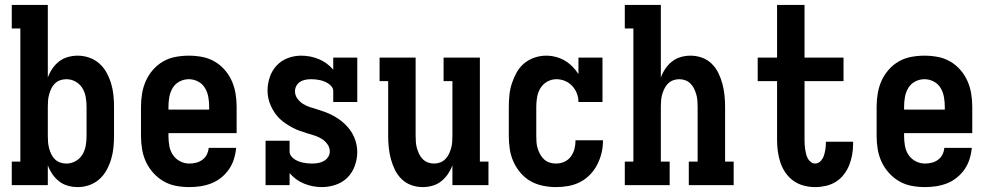

<svg xmlns="http://www.w3.org/2000/svg" viewBox="-20 -755 4040 783"><path d="M297 8Q277 8 257 2.5Q237 -3 221 -15.5Q205 -28 193.5 -45Q182 -62 175 -81V0H28V-96H63V-639H28V-735H175V-439Q182 -458 193.5 -475Q205 -492 221 -504.5Q237 -517 257 -522.5Q277 -528 297 -528Q321 -528 344 -520Q367 -512 385 -496Q403 -480 414.5 -459Q426 -438 433 -415Q440 -392 442.5 -368Q445 -344 445 -320V-200Q445 -176 442.5 -152Q440 -128 433 -105Q426 -82 414.5 -61Q403 -40 385 -24Q367 -8 344 0Q321 8 297 8ZM251 -88Q271 -88 288.5 -98Q306 -108 316 -124.5Q326 -141 329.5 -160.5Q333 -180 333 -200V-320Q333 -340 329.5 -359.5Q326 -379 316 -395.5Q306 -412 288.5 -422Q271 -432 251 -432Q238 -432 226 -428Q214 -424 204.5 -415Q195 -406 189.5 -394.5Q184 -383 180.5 -370.5Q177 -358 176 -345.5Q175 -333 175 -320V-200Q175 -187 176 -174.5Q177 -162 180.5 -149.5Q184 -137 189.5 -125.5Q195 -114 204.5 -105Q214 -96 226 -92Q238 -88 251 -88Z M752 8Q725 8 698 3Q671 -2 647.5 -15.5Q624 -29 605.5 -49.5Q587 -70 575.5 -94.5Q564 -119 559.5 -146Q555 -173 555 -200V-320Q555 -347 559.5 -374Q564 -401 575 -425.5Q586 -450 604 -470.5Q622 -491 645.5 -504.5Q669 -518 696 -523Q723 -528 750 -528Q777 -528 804 -523Q831 -518 854.5 -504.5Q878 -491 896 -470.5Q914 -450 925 -425.5Q936 -401 940.5 -374Q945 -347 945 -320V-212H667V-200Q667 -180 670.5 -160Q674 -140 685 -123.5Q696 -107 714 -97.5Q732 -88 752 -88Q766 -88 780 -91.5Q794 -95 805.5 -103.5Q817 -112 823.5 -125Q830 -138 831 -152H943Q941 -129 934 -106.5Q927 -84 914 -65Q901 -46 882.5 -31Q864 -16 842.5 -7.5Q821 1 798 4.5Q775 8 752 8ZM667 -308H833V-320Q833 -340 829.5 -359.5Q826 -379 816 -396Q806 -413 788 -422.5Q770 -432 750 -432Q730 -432 712 -422.5Q694 -413 684 -396Q674 -379 670.5 -359.5Q667 -340 667 -320Z M1293 8Q1274 8 1256 4.5Q1238 1 1220.5 -6Q1203 -13 1188 -24Q1173 -35 1161 -49V0H1063V-181H1161V-136Q1161 -127 1167 -119Q1173 -111 1180.5 -106Q1188 -101 1196.5 -97.5Q1205 -94 1214.5 -92Q1224 -90 1233 -89Q1242 -88 1251 -88Q1264 -88 1276.5 -90Q1289 -92 1300 -98Q1311 -104 1318 -114.5Q1325 -125 1325 -137Q1325 -153 1315.5 -166.5Q1306 -180 1292.5 -188.5Q1279 -197 1263.5 -202Q1248 -207 1232.5 -211.5Q1217 -216 1202 -221.5Q1187 -227 1173 -234.5Q1159 -242 1145.5 -251Q1132 -260 1120.5 -271Q1109 -282 1100 -295.5Q1091 -309 1084.5 -323.5Q1078 -338 1074.5 -353.5Q1071 -369 1071 -385Q1071 -413 1080 -440Q1089 -467 1108 -487.5Q1127 -508 1153.5 -518Q1180 -528 1208 -528Q1227 -528 1245 -524.5Q1263 -521 1280 -514Q1297 -507 1312 -496Q1327 -485 1339 -471V-520H1437V-339H1339V-384Q1339 -393 1333.5 -400.5Q1328 -408 1320 -413.5Q1312 -419 1303.5 -422.5Q1295 -426 1286 -428Q1277 -430 1268 -431Q1259 -432 1250 -432Q1238 -432 1226.5 -430Q1215 -428 1205 -422Q1195 -416 1189 -405.5Q1183 -395 1183 -383Q1183 -367 1192.5 -353.5Q1202 -340 1215.5 -331.5Q1229 -323 1244.5 -318Q1260 -313 1275 -308.5Q1290 -304 1305 -298.5Q1320 -293 1334.5 -285.5Q1349 -278 1362 -269Q1375 -260 1386.5 -249Q1398 -238 1407.5 -225Q1417 -212 1423.5 -197.5Q1430 -183 1433.5 -167Q1437 -151 1437 -135Q1437 -107 1427 -79Q1417 -51 1397 -31Q1377 -11 1349 -1.5Q1321 8 1293 8Z M1704 8Q1680 8 1657.5 0Q1635 -8 1618 -24.5Q1601 -41 1590.5 -62.5Q1580 -84 1574 -106.5Q1568 -129 1565.5 -152.5Q1563 -176 1563 -200V-424H1528V-520H1675V-200Q1675 -187 1676 -174.5Q1677 -162 1680.5 -150Q1684 -138 1689.5 -126.5Q1695 -115 1704 -106Q1713 -97 1725 -92.5Q1737 -88 1750 -88Q1763 -88 1775 -92.5Q1787 -97 1796 -106Q1805 -115 1810.5 -126.5Q1816 -138 1819.5 -150Q1823 -162 1824 -174.5Q1825 -187 1825 -200V-424H1789V-520H1937V-96H1972V0H1825V-81Q1818 -62 1806.5 -45Q1795 -28 1779 -15.5Q1763 -3 1743.5 2.5Q1724 8 1704 8Z M2247 8Q2221 8 2194 2.5Q2167 -3 2144 -16Q2121 -29 2103 -50Q2085 -71 2074 -95.5Q2063 -120 2059 -146.5Q2055 -173 2055 -200V-320Q2055 -344 2057.5 -368Q2060 -392 2067.5 -415Q2075 -438 2087 -459.5Q2099 -481 2117.5 -496.5Q2136 -512 2159.5 -520Q2183 -528 2207 -528Q2227 -528 2246.5 -523Q2266 -518 2283 -508Q2300 -498 2314 -484Q2328 -470 2339 -453V-520H2437V-339H2339Q2339 -357 2332.5 -374Q2326 -391 2313.5 -404.5Q2301 -418 2284 -425Q2267 -432 2249 -432Q2229 -432 2211.5 -422Q2194 -412 2184 -395.5Q2174 -379 2170.5 -359.5Q2167 -340 2167 -320V-200Q2167 -187 2168 -174Q2169 -161 2173 -148.5Q2177 -136 2183.5 -124.5Q2190 -113 2199.5 -104.5Q2209 -96 2221.5 -92Q2234 -88 2247 -88Q2265 -88 2281 -95Q2297 -102 2307.5 -116Q2318 -130 2322.5 -147Q2327 -164 2327 -182V-183H2439V-181Q2439 -155 2433 -130.5Q2427 -106 2415.5 -83.5Q2404 -61 2386 -42.5Q2368 -24 2345.5 -12.5Q2323 -1 2298 3.5Q2273 8 2247 8Z M2528 0V-96H2563V-639H2528V-735H2675V-439Q2682 -458 2693.5 -475Q2705 -492 2721 -504.5Q2737 -517 2756.5 -522.5Q2776 -528 2796 -528Q2820 -528 2842.5 -520Q2865 -512 2882 -495.5Q2899 -479 2909.5 -457.5Q2920 -436 2926 -413.5Q2932 -391 2934.5 -367.5Q2937 -344 2937 -320V-96H2972V0H2789V-96H2825V-320Q2825 -333 2824 -345.5Q2823 -358 2819.5 -370Q2816 -382 2810.5 -393.5Q2805 -405 2796 -414Q2787 -423 2775 -427.5Q2763 -432 2750 -432Q2737 -432 2725 -427.5Q2713 -423 2704 -414Q2695 -405 2689.5 -393.5Q2684 -382 2680.5 -370Q2677 -358 2676 -345.5Q2675 -333 2675 -320V-96H2711V0Z M3304 8Q3281 8 3258 2Q3235 -4 3216 -17.5Q3197 -31 3183.5 -50.5Q3170 -70 3162.5 -92.5Q3155 -115 3152 -138Q3149 -161 3149 -185V-424H3070V-520H3149V-735H3261V-520H3420V-424H3261V-185Q3261 -175 3261.5 -165.5Q3262 -156 3263.5 -146Q3265 -136 3267.5 -126.5Q3270 -117 3274.5 -108.5Q3279 -100 3287 -94Q3295 -88 3304 -88Q3317 -88 3326.5 -98Q3336 -108 3340 -120.5Q3344 -133 3346 -146Q3348 -159 3348 -173V-177H3459V-167Q3459 -145 3455 -123Q3451 -101 3443 -81Q3435 -61 3421 -43Q3407 -25 3388.5 -13.5Q3370 -2 3348 3Q3326 8 3304 8Z M3752 8Q3725 8 3698 3Q3671 -2 3647.5 -15.5Q3624 -29 3605.5 -49.5Q3587 -70 3575.5 -94.5Q3564 -119 3559.5 -146Q3555 -173 3555 -200V-320Q3555 -347 3559.5 -374Q3564 -401 3575 -425.5Q3586 -450 3604 -470.5Q3622 -491 3645.5 -504.5Q3669 -518 3696 -523Q3723 -528 3750 -528Q3777 -528 3804 -523Q3831 -518 3854.5 -504.5Q3878 -491 3896 -470.5Q3914 -450 3925 -425.5Q3936 -401 3940.5 -374Q3945 -347 3945 -320V-212H3667V-200Q3667 -180 3670.5 -160Q3674 -140 3685 -123.5Q3696 -107 3714 -97.5Q3732 -88 3752 -88Q3766 -88 3780 -91.5Q3794 -95 3805.5 -103.5Q3817 -112 3823.5 -125Q3830 -138 3831 -152H3943Q3941 -129 3934 -106.5Q3927 -84 3914 -65Q3901 -46 3882.5 -31Q3864 -16 3842.5 -7.5Q3821 1 3798 4.5Q3775 8 3752 8ZM3667 -308H3833V-320Q3833 -340 3829.5 -359.5Q3826 -379 3816 -396Q3806 -413 3788 -422.5Q3770 -432 3750 -432Q3730 -432 3712 -422.5Q3694 -413 3684 -396Q3674 -379 3670.5 -359.5Q3667 -340 3667 -320Z"/></svg>

Font: Iosevka Curly Slab
Style: Bold
Weight: 700
Monospace: yes
Designer: Belleve Invis
Foundry: Belleve Invis
Version: Version 22.1.2; ttfautohint (v1.8.4)